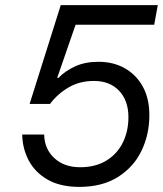

<svg xmlns="http://www.w3.org/2000/svg" viewBox="-20 -720 640 752"><path d="M291 12Q216 12 166.5 -16.5Q117 -45 92.5 -91.5Q68 -138 67 -193H153Q154 -137 192.5 -101Q231 -65 294 -65Q354 -65 396.5 -91Q439 -117 461 -161.5Q483 -206 483 -261Q483 -326 446.5 -364.5Q410 -403 348 -403Q292 -403 248.5 -377.5Q205 -352 176 -313H96L218 -700H598L584 -623H276L204 -415H209Q235 -442 274 -460Q313 -478 366 -478Q424 -478 469 -452.5Q514 -427 539.5 -380.5Q565 -334 565 -269Q565 -193 534 -129Q503 -65 441.5 -26.5Q380 12 291 12Z"/></svg>

Font: DM Mono
Style: Italic
Weight: 400
Italic angle: -10°
Designer: Colophon Foundry
Foundry: Colophon Foundry
Version: Version 1.000; ttfautohint (v1.8.2.53-6de2)